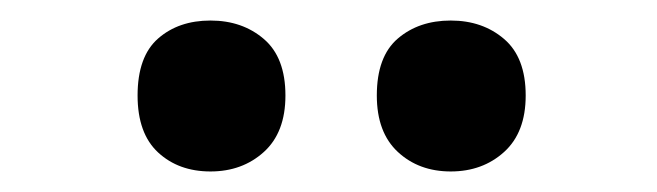

<svg xmlns="http://www.w3.org/2000/svg" viewBox="-20 -777 640 187"><path d="M419 -610Q388 -610 367.5 -629Q347 -648 347 -684Q347 -722 367.5 -739.5Q388 -757 419 -757Q450 -757 471 -739Q492 -721 492 -684Q492 -648 471 -629Q450 -610 419 -610ZM185 -610Q154 -610 134 -628.5Q114 -647 114 -684Q114 -722 134 -739.5Q154 -757 185 -757Q216 -757 237 -739Q258 -721 258 -684Q258 -648 237 -629Q216 -610 185 -610Z"/></svg>

Font: Noto Sans Mono
Style: Bold
Weight: 700
Designer: Monotype Design Team
Foundry: Monotype Imaging Inc.
Version: Version 2.014